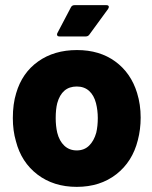

<svg xmlns="http://www.w3.org/2000/svg" viewBox="-20 -720 594 748"><path d="M279 8Q189 8 126 -40Q63 -88 42 -170Q30 -211 30 -260Q30 -315 43 -357Q66 -436 128.5 -480.5Q191 -525 280 -525Q368 -525 429 -480.5Q490 -436 514 -358Q528 -313 528 -262Q528 -216 517 -174Q496 -90 433 -41Q370 8 279 8ZM279 -134Q308 -134 327 -152.5Q346 -171 355 -203Q361 -229 361 -260Q361 -290 354 -318Q346 -349 327 -366Q308 -383 279 -383Q221 -383 203 -318Q197 -294 197 -260Q197 -229 203 -203Q211 -171 230.5 -152.5Q250 -134 279 -134ZM212 -578Q205 -578 203.5 -581Q202 -584 202 -586Q202 -588 204 -592L256 -691Q260 -700 271 -700H394Q404 -700 404 -693Q404 -690 401 -685L328 -585Q323 -578 314 -578Z"/></svg>

Font: LinhAnh ExtBd
Style: Regular
Weight: 800
Designer: Jeremy Tribby
Foundry: Tribby Type
Version: Version 1.408